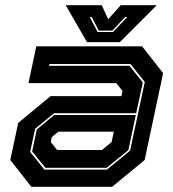

<svg xmlns="http://www.w3.org/2000/svg" viewBox="-20 -718 666 738"><path d="M100.5 0 19.5 -103 50 -245.5 174.5 -348.5H446.5L451 -368L427 -398.5H89.5L119.5 -540H526L607 -437L536 -103L411 0ZM154.5 -73 103.5 -136 121.5 -220.5 188.5 -276H502L473.5 -141L390 -73ZM150.5 -66H391L480 -139L536.5 -403L481.5 -472H170L168.5 -465H477.5L529 -401L503.5 -283H188L115 -223L96 -134ZM199.5 -141.5H372L409 -172L417.5 -212H204.5L179 -191L175 -172ZM314.5 -556 232.5 -698H371L396 -644L444 -698H582.5L440.5 -556ZM355 -595H414.5L469.5 -653H461.5L412 -600.5H359.5L332.5 -653H325Z"/></svg>

Font: Tourney Thin ExtraBold
Style: Italic
Weight: 800
Italic angle: -12°
Version: Version 1.015